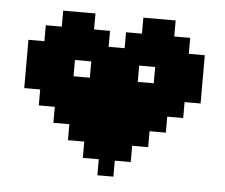

<svg xmlns="http://www.w3.org/2000/svg" viewBox="-41 -526 671 573"><g transform="rotate(5 294.0 -240.0)"><path d="M558.6 -288.1Q558.6 -272.5 558.6 -240.2Q543 -240.2 510.7 -240.2Q510.7 -224.6 510.7 -192.4Q494.1 -192.4 462.9 -192.4Q462.9 -176.8 462.9 -144.5Q446.3 -144.5 414.1 -144.5Q414.1 -127.9 414.1 -96.7Q398.4 -96.7 366.2 -96.7Q366.2 -80.1 366.2 -47.9Q350.6 -47.9 318.4 -47.9Q318.4 -32.2 318.4 0Q302.7 0 270.5 0Q270.5 -16.6 270.5 -47.9Q253.9 -47.9 222.7 -47.9Q222.7 -64.5 222.7 -96.7Q206.1 -96.7 173.8 -96.7Q173.8 -112.3 173.8 -144.5Q158.2 -144.5 126 -144.5Q126 -160.2 126 -192.4Q110.4 -192.4 78.1 -192.4Q78.1 -208 78.1 -240.2Q62.5 -240.2 30.3 -240.2Q30.3 -288.1 30.3 -384.8Q45.9 -384.8 78.1 -384.8Q78.1 -400.4 78.1 -432.6Q93.8 -432.6 126 -432.6Q126 -448.2 126 -480.5Q158.2 -480.5 222.7 -480.5Q222.7 -464.8 222.7 -432.6Q238.3 -432.6 270.5 -432.6Q270.5 -417 270.5 -384.8Q286.1 -384.8 318.4 -384.8Q318.4 -400.4 318.4 -432.6Q334 -432.6 366.2 -432.6Q366.2 -448.2 366.2 -480.5Q398.4 -480.5 462.9 -480.5Q462.9 -464.8 462.9 -432.6Q478.5 -432.6 510.7 -432.6Q510.7 -417 510.7 -384.8Q526.4 -384.8 558.6 -384.8Q558.6 -360.4 558.6 -336.9Q558.6 -312.5 558.6 -288.1ZM222.7 -336.9Q206.1 -336.9 173.8 -336.9Q173.8 -320.3 173.8 -288.1Q190.4 -288.1 222.7 -288.1Q222.7 -300.8 222.7 -312.5Q222.7 -324.2 222.7 -336.9ZM366.2 -288.1Q382.8 -288.1 414.1 -288.1Q414.1 -304.7 414.1 -336.9Q398.4 -336.9 366.2 -336.9Q366.2 -324.2 366.2 -312.5Q366.2 -300.8 366.2 -288.1Z"/></g></svg>

Font: pil love
Style: regular
Weight: 400
Designer: pierpaolo belleggia, riccardo antolini, manuela ilari
Foundry: pil communication
Version: Version 1.2